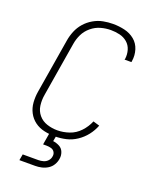

<svg xmlns="http://www.w3.org/2000/svg" viewBox="-172 -838 920 1148"><g transform="rotate(20 288.0 -264.5)"><path d="M247 8Q282 8 317 0Q352 -8 383.5 -29Q415 -50 438 -79.5Q461 -109 474 -143L433 -155Q418 -118 389.5 -87.5Q361 -57 323 -44Q285 -31 247 -31Q213 -31 181 -41.5Q149 -52 128 -77Q107 -102 102.5 -135.5Q98 -169 104 -204L161 -549Q166 -581 180.5 -611Q195 -641 222 -663.5Q249 -686 281 -695Q313 -704 345 -704Q374 -704 401.5 -697.5Q429 -691 450 -673Q471 -655 479 -627.5Q487 -600 483 -571Q482 -568 481 -566H525L526 -573Q532 -610 521 -645.5Q510 -681 482.5 -703.5Q455 -726 419 -734.5Q383 -743 345 -743Q314 -743 282.5 -737Q251 -731 221.5 -714Q192 -697 170 -672Q148 -647 135.5 -616.5Q123 -586 118 -555L61 -210Q55 -175 57.5 -140Q60 -105 75.5 -75.5Q91 -46 117.5 -26.5Q144 -7 178 0.5Q212 8 247 8ZM96 214H196Q216 214 236.5 209.5Q257 205 275.5 193.5Q294 182 305 163.5Q316 145 319 125Q323 103 315 82Q307 61 288 51Q269 41 247 38L254 0H210L197 77H219Q234 77 248.5 81Q263 85 270.5 97.5Q278 110 275 125Q273 141 261.5 153.5Q250 166 234 170.5Q218 175 203 175H103Z"/></g></svg>

Font: Iosevka Sparkle Extralight
Style: Italic
Weight: 200
Italic angle: -9°
Designer: Belleve Invis
Foundry: Belleve Invis
Version: Version 4.5.0; ttfautohint (v1.8.3)